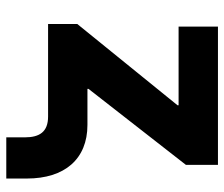

<svg xmlns="http://www.w3.org/2000/svg" viewBox="-72 -514 720 617"><g transform="rotate(90 288.5 -206.0)"><path d="M421.9 75.2V134.3H554.2V67.9C554.2 -52.7 492.2 -126.5 381.8 -126.5H266.1V-129.9L510.3 -442.9V-545.9H65.9V-419.4H318.8V-416L57.6 -93.8V0H355C404.3 0 421.9 27.3 421.9 75.2Z"/></g></svg>

Font: Raveo
Style: Bold
Weight: 700
Designer: Jakub Foglar, Rasmus Andersson (Inter)
Foundry: Jakubfoglar.com
Version: Version 1.100;Glyphs 3.2.3 (3260)